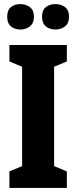

<svg xmlns="http://www.w3.org/2000/svg" viewBox="-20 -917 372 937"><path d="M15.1 -835Q15.1 -867.7 33.4 -882.3Q51.8 -897 79.6 -897Q106 -897 125.7 -882.3Q145.5 -867.7 145.5 -835Q145.5 -803.7 125.7 -788.3Q106 -772.9 79.6 -772.9Q51.8 -772.9 33.4 -788.3Q15.1 -803.7 15.1 -835ZM185.1 -835Q185.1 -867.7 203.9 -882.3Q222.7 -897 251 -897Q277.8 -897 297.4 -882.3Q316.9 -867.7 316.9 -835Q316.9 -803.7 297.4 -788.3Q277.8 -772.9 251 -772.9Q222.7 -772.9 203.9 -788.3Q185.1 -803.7 185.1 -835ZM306.2 -80.6V0H25.9V-80.6L87.9 -106.4V-591.3L25.9 -617.2V-697.3H306.2V-617.2L244.1 -591.3V-106.4Z"/></svg>

Font: Lunasima
Style: Bold
Weight: 700
Designer: The DocRepair Project, Monotype Design Team
Foundry: Google
Version: Version 2.009